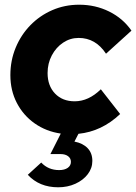

<svg xmlns="http://www.w3.org/2000/svg" viewBox="-20 -559 578 815"><path d="M227 236Q147 236 98 183L155 131Q185 163 231 163Q254 163 267.5 153.5Q281 144 281 128Q281 113 269 104Q257 95 237 95H194L238 8Q176 -1 127.5 -35Q79 -69 51.5 -122Q24 -175 24 -240Q24 -302 46.5 -356.5Q69 -411 109 -452Q149 -493 202 -516Q255 -539 316 -539Q385 -539 443.5 -510Q502 -481 538 -429L430 -331Q386 -398 314 -398Q278 -398 248 -378Q218 -358 200 -324Q182 -290 182 -249Q182 -195 213.5 -162Q245 -129 297 -129Q356 -129 408 -180L490 -75Q412 -1 313 9L296 42Q332 49 352 70Q372 91 372 124Q372 155 352.5 180.5Q333 206 300 221Q267 236 227 236Z"/></svg>

Font: Red Hat Display Black
Style: Italic
Weight: 900
Italic angle: -12°
Designer: Pentagram, MCKL
Foundry: Pentagram, MCKL
Version: Version 1.023; ttfautohint (v1.8.3)